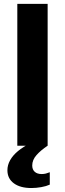

<svg xmlns="http://www.w3.org/2000/svg" viewBox="-20 -749 334 987"><path d="M69 0V-729H224.9V0ZM141.1 217.6Q83.9 217.6 51 193.2Q18.1 168.9 18.1 126.1Q18.1 99.7 31.9 74.8Q45.7 49.9 72.4 27.7Q99.1 5.6 136.9 -13.3H216.3L224.9 0Q189.4 23.6 167.6 48.4Q145.7 73.1 145.7 101.7Q145.7 122.7 158.6 134.2Q171.4 145.7 194.4 145.7Q205.7 145.7 215.9 143.1Q226.1 140.4 235.9 136.4V200.1Q217.9 208.4 192 213Q166.1 217.6 141.1 217.6Z"/></svg>

Font: Mona Sans ExtraLight
Style: Regular
Weight: 200
Designer: Deni Anggara
Foundry: GitHub
Version: Version 2.000